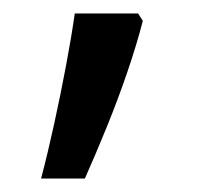

<svg xmlns="http://www.w3.org/2000/svg" viewBox="-20 -136 308 285"><path d="M192 -105Q183 -70 169 -29Q155 12 138.5 52.5Q122 93 106 129H41Q51 91 60.5 47.5Q70 4 78 -38.5Q86 -81 91 -116H185Z"/></svg>

Font: Noto Sans Cherokee
Style: Regular
Weight: 400
Designer: Monotype Design Team
Foundry: Monotype Imaging Inc.
Version: Version 2.001